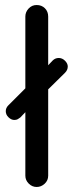

<svg xmlns="http://www.w3.org/2000/svg" viewBox="-20 -768 293 765"><path d="M126 -23Q108 -23 94.5 -36.5Q81 -50 81 -68V-321L61 -300Q56 -296 50.5 -293Q45 -290 37 -290Q25 -290 14 -300.5Q3 -311 3 -325Q3 -338 13 -348L81 -416V-702Q81 -720 94 -734Q107 -748 126 -748Q146 -748 159 -735Q172 -722 172 -702V-508L190 -527Q195 -532 201 -534.5Q207 -537 214 -537Q228 -537 239 -526Q250 -515 250 -503Q250 -489 239 -478L172 -412V-68Q172 -49 158 -36Q144 -23 126 -23Z"/></svg>

Font: Huninn
Style: Regular
Weight: 400
Designer: justfont
Foundry: justfont
Version: Version 1.003